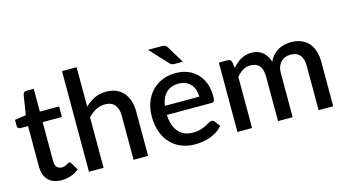

<svg xmlns="http://www.w3.org/2000/svg" viewBox="-82 -1048 2453 1364"><g transform="rotate(-15 1144.0 -366.0)"><path d="M229 8Q165.5 8 131.2 -27.8Q97 -63.5 97 -128.5V-425.5H41Q32 -425.5 25.5 -431.2Q19 -437 19 -448.5V-492L101.5 -504L125 -651.5Q127.5 -660 133.5 -665.2Q139.5 -670.5 149.5 -670.5H204.5V-503H346V-425.5H204.5V-136Q204.5 -108.5 218 -94Q231.5 -79.5 254 -79.5Q266.5 -79.5 275.5 -82.8Q284.5 -86 291 -89.8Q297.5 -93.5 302.2 -96.8Q307 -100 311.5 -100Q320.5 -100 326 -90L358 -37.5Q333 -15.5 299 -3.8Q265 8 229 8Z M538.5 -449.5Q570 -480.5 607.5 -499.2Q645 -518 695 -518Q737 -518 768.8 -504Q800.5 -490 822.2 -464.5Q844 -439 855 -403.2Q866 -367.5 866 -324.5V0H759V-324.5Q759 -376 735.2 -404.5Q711.5 -433 663 -433Q627 -433 596.2 -416.5Q565.5 -400 538.5 -371.5V0H431V-740H538.5Z M1326.5 -312.5Q1326.5 -339.5 1318.8 -362.8Q1311 -386 1296 -403.2Q1281 -420.5 1258.8 -430.2Q1236.5 -440 1207.5 -440Q1149 -440 1115.5 -406.5Q1082 -373 1073 -312.5ZM1070 -246.5Q1072 -203 1083.5 -171.2Q1095 -139.5 1114.2 -118.5Q1133.5 -97.5 1160.2 -87.2Q1187 -77 1220 -77Q1251.5 -77 1274.5 -84.2Q1297.5 -91.5 1314.5 -100.2Q1331.5 -109 1343.5 -116.2Q1355.5 -123.5 1365.5 -123.5Q1378.5 -123.5 1385.5 -113.5L1416 -74Q1397 -51.5 1373 -36Q1349 -20.5 1322 -10.8Q1295 -1 1266.5 3.2Q1238 7.5 1211 7.5Q1158 7.5 1112.8 -10.2Q1067.5 -28 1034.2 -62.5Q1001 -97 982.2 -148Q963.5 -199 963.5 -265.5Q963.5 -318.5 980.2 -364.5Q997 -410.5 1028.2 -444.5Q1059.5 -478.5 1104.2 -498.2Q1149 -518 1205.5 -518Q1252.5 -518 1292.5 -502.8Q1332.5 -487.5 1361.5 -458Q1390.5 -428.5 1406.8 -385.8Q1423 -343 1423 -288.5Q1423 -263.5 1417.5 -255Q1412 -246.5 1397.5 -246.5ZM1161 -728Q1179.5 -728 1188.5 -722Q1197.5 -716 1204.5 -703.5L1277.5 -582.5H1216.5Q1204 -582.5 1196.2 -586Q1188.5 -589.5 1180.5 -598.5L1060 -728Z M1523 0V-510H1588Q1610 -510 1616 -489.5L1623 -445Q1637 -461 1652 -474.2Q1667 -487.5 1684.2 -497.2Q1701.5 -507 1721.2 -512.5Q1741 -518 1764 -518Q1788.5 -518 1809 -511Q1829.5 -504 1845.2 -491Q1861 -478 1872.5 -459.5Q1884 -441 1891.5 -418Q1903 -444.5 1920.5 -463.5Q1938 -482.5 1959.5 -494.5Q1981 -506.5 2005.2 -512.2Q2029.5 -518 2054.5 -518Q2095.5 -518 2127.8 -505Q2160 -492 2182.2 -467.2Q2204.5 -442.5 2216 -406.5Q2227.5 -370.5 2227.5 -324.5V0H2120V-324.5Q2120 -378.5 2096.8 -405.8Q2073.5 -433 2028 -433Q2007.5 -433 1989.5 -426Q1971.5 -419 1958 -405.5Q1944.5 -392 1936.8 -371.8Q1929 -351.5 1929 -324.5V0H1821.5V-324.5Q1821.5 -380.5 1799 -406.8Q1776.5 -433 1733 -433Q1703 -433 1677.5 -417.8Q1652 -402.5 1630.5 -376V0Z"/></g></svg>

Font: Lato SemiBold
Style: Regular
Weight: 600
Designer: Lukasz Dziedzic with Adam Twardoch and Botio Nikoltchev
Foundry: tyPoland Lukasz Dziedzic
Version: Version 2.015; 2015-08-06; http://www.latofonts.com/